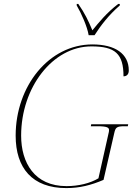

<svg xmlns="http://www.w3.org/2000/svg" viewBox="-20 -951 685 981"><path d="M433 -771H463C493 -818 534 -873 592 -923V-931H584C523 -884 485 -836 452 -796C431 -846 414 -882 380 -931H372V-923C395 -884 426 -815 433 -771ZM319 10C387 10 446 -5 509 -32L564 -272C570 -299 576 -306 615 -306H633L635 -316H446L444 -306H478C527 -306 537 -299 537 -287C537 -283 537 -280 536 -276L483 -40C442 -15 381 0 320 0C156 0 88 -120 88 -258C88 -504 249 -714 447 -714C568 -714 611 -677 611 -561C629 -561 638 -573 638 -591C638 -676 569 -724 452 -724C230 -724 60 -511 60 -258C60 -93 144 10 319 10Z"/></svg>

Font: Noto Serif Display Thin
Style: Italic
Weight: 100
Italic angle: -12°
Designer: Monotype Design Team
Foundry: Monotype Imaging Inc.
Version: Version 2.009